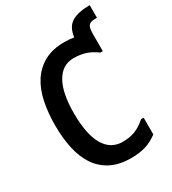

<svg xmlns="http://www.w3.org/2000/svg" viewBox="-194 -908 899 1006"><g transform="rotate(-30 255.5 -405.5)"><path d="M461 -155V-54Q427 -28 389 -16Q351 -4 301 -4Q229 -4 179 -29.5Q129 -55 98 -101Q67 -147 53 -211Q39 -275 39 -351Q39 -427 52.5 -492Q66 -557 97 -604.5Q128 -652 177.5 -679Q227 -706 298 -706Q330 -706 356 -701Q364 -761 402 -784Q440 -807 511 -807V-731Q493 -731 481.5 -729Q470 -727 463 -720.5Q456 -714 453 -701Q450 -688 450 -666V-564H435Q403 -588 370.5 -598.5Q338 -609 299 -609Q230 -609 193 -544.5Q156 -480 156 -358Q156 -230 194 -165Q232 -100 304 -100Q346 -100 379.5 -113Q413 -126 445 -155Z"/></g></svg>

Font: D2Coding
Style: Bold
Weight: 700
Monospace: yes
Designer: Yong-Rak Park; Jeong-Hwan Yoon; Sang-Min Lee;
Foundry: NHN Corporation
Version: Version 1.3.2; Build 20180524